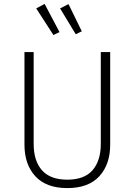

<svg xmlns="http://www.w3.org/2000/svg" viewBox="-20 -950 688 981"><path d="M543 -211Q543 -110 487.5 -49.5Q432 11 324 11Q216 11 160.5 -49.5Q105 -110 105 -211V-684H152V-215Q152 -128 194.5 -80Q237 -32 324 -32Q411 -32 453 -80.5Q495 -129 495 -215V-684H543ZM284 -786 253 -771 165 -907 208 -930ZM398 -790 367 -775 287 -907 330 -929Z"/></svg>

Font: FiraGO ExtraLight
Style: Regular
Weight: 200
Designer: bBox Type
Foundry: bBox Type GmbH
Version: Version 1.001